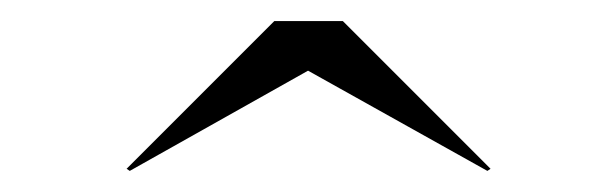

<svg xmlns="http://www.w3.org/2000/svg" viewBox="-20 -790 584 182"><path d="M272 -723 442 -628 445 -630 305 -770H240L100 -630L103 -628Z"/></svg>

Font: Bodoni* 48pt
Style: Regular
Weight: 400
Version: Version 2.3